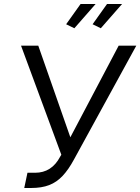

<svg xmlns="http://www.w3.org/2000/svg" viewBox="-20 -938 700 958"><path d="M101 0 117 -76H155Q238 -76 280 -156L286 -166L85 -710H171L331 -253L572 -710H660L349 -142Q322 -92 292.5 -60.5Q263 -29 225.5 -14.5Q188 0 135 0ZM351 -797 310 -817 382 -918H457ZM483 -797 442 -817 514 -918H589Z"/></svg>

Font: Raleway Medium
Style: Italic
Weight: 500
Italic angle: -12°
Designer: Matt McInerney, Pablo Impallari, Rodrigo Fuenzalida
Foundry: Matt McInerney, Pablo Impallari, Rodrigo Fuenzalida
Version: Version 4.026